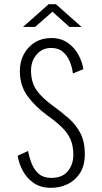

<svg xmlns="http://www.w3.org/2000/svg" viewBox="-20 -888 490 919"><path d="M224.5 11Q175 11 141.8 -11.8Q108.5 -34.5 89.5 -69.8Q70.5 -105 64.5 -142.5L114.5 -165.5Q120 -134 132 -104.2Q144 -74.5 166.2 -55.5Q188.5 -36.5 224.5 -36.5Q278.5 -36.5 304.8 -68.8Q331 -101 331 -146.5Q331 -189.5 317.8 -220.2Q304.5 -251 277 -278Q249.5 -305 206 -336Q147.5 -378.5 111.2 -428.8Q75 -479 75 -548.5Q75 -593 94.2 -628.8Q113.5 -664.5 147.2 -685.2Q181 -706 225 -706Q271.5 -706 303.8 -683.5Q336 -661 354.8 -626.8Q373.5 -592.5 379 -557L329 -536.5Q325.5 -565.5 314 -593.5Q302.5 -621.5 281 -640Q259.5 -658.5 224.5 -658.5Q182.5 -658.5 155.5 -627.2Q128.5 -596 128.5 -550.5Q128.5 -495.5 153.5 -458.5Q178.5 -421.5 233.5 -381.5Q275 -351.5 309.5 -321Q344 -290.5 365 -250.2Q386 -210 386 -150.5Q386 -95.5 363 -59.8Q340 -24 303.2 -6.5Q266.5 11 224.5 11ZM90 -759 213 -868H247.5L370.5 -759H312.5L231 -832L148 -759Z"/></svg>

Font: Trispace Condensed ExtraLight
Style: Regular
Weight: 200
Width: 3
Designer: Tyler Finck
Foundry: Etcetera Type Company
Version: Version 1.210; ttfautohint (v1.8.3)